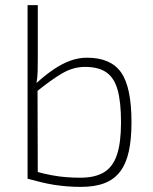

<svg xmlns="http://www.w3.org/2000/svg" viewBox="-20 -720 601 752"><path d="M321 -494Q414 -494 454.5 -436Q495 -378 495 -241Q495 -175 484.5 -127Q474 -79 450.5 -48Q427 -17 389 -2.5Q351 12 296 12Q271 12 244.5 10Q218 8 192.5 4Q167 0 140.5 -6.5Q114 -13 88 -20L121 -48Q154 -39 183.5 -33.5Q213 -28 240.5 -26Q268 -24 295 -24Q352 -24 387 -45Q422 -66 438 -113.5Q454 -161 454 -241Q454 -321 440.5 -368.5Q427 -416 396 -437Q365 -458 313 -458Q267 -458 224 -433Q181 -408 123 -361L121 -393Q156 -425 189 -447.5Q222 -470 254.5 -482Q287 -494 321 -494ZM128 -700V-492Q128 -463 127.5 -441Q127 -419 123 -395L127 -379L128 -19L88 -20V-700Z"/></svg>

Font: Exo 2 ExtraLight
Style: Regular
Weight: 250
Designer: Natanael Gama
Foundry: Natanael Gama
Version: Version 2.010